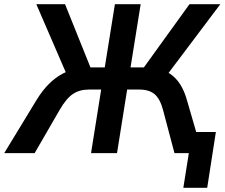

<svg xmlns="http://www.w3.org/2000/svg" viewBox="-53 -725 1063 909"><path d="M815 164 841 0H794L809 -100H969L928 164ZM-33 0 119 -250Q147 -296 178 -327Q209 -358 244 -376.5Q279 -395 320 -401L266 -365L119 -705H255L382 -389L365 -406H443L491 -705H613L565 -406H642L616 -389L844 -705H990L734 -365L684 -401Q724 -395 752.5 -375.5Q781 -356 800.5 -325Q820 -294 832 -251L905 0H773L719 -204Q705 -257 679 -279Q653 -301 607 -301H549L501 0H378L426 -301H367Q323 -301 291.5 -279.5Q260 -258 229 -204L111 0Z"/></svg>

Font: Nunito Sans 10pt SemiCondensed
Style: Bold Italic
Weight: 700
Width: 4
Italic angle: -9°
Designer: Vernon Adams
Foundry: Vernon Adams
Version: Version 3.101;gftools[0.9.27]